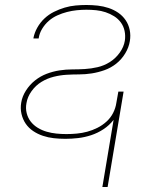

<svg xmlns="http://www.w3.org/2000/svg" viewBox="-20 -548 640 769"><path d="M390 201 435 -68Q418 -46 394.5 -30.5Q371 -15 345 -6.5Q319 2 293 5Q267 8 242 8Q218 8 195.5 5.5Q173 3 152 -4Q131 -11 113 -23Q95 -35 83 -52.5Q71 -70 66 -92Q61 -114 65 -137Q69 -162 84 -185.5Q99 -209 120.5 -226Q142 -243 167 -252.5Q192 -262 218 -266Q244 -270 269 -270Q294 -270 319.5 -271.5Q345 -273 371 -279Q397 -285 420 -299.5Q443 -314 459.5 -337Q476 -360 480 -385Q483 -405 479 -424Q475 -443 464 -458Q453 -473 437 -483Q421 -493 403 -499Q385 -505 365.5 -507Q346 -509 326 -509Q307 -509 287.5 -507Q268 -505 248.5 -500Q229 -495 210 -486.5Q191 -478 175.5 -464.5Q160 -451 149 -433Q138 -415 135 -395Q135 -395 135 -395Q135 -395 135 -394H114Q114 -395 114 -395Q114 -395 114 -396Q118 -417 129.5 -437.5Q141 -458 158 -474Q175 -490 196 -500.5Q217 -511 239 -517.5Q261 -524 283 -526Q305 -528 326 -528Q349 -528 371.5 -525.5Q394 -523 415 -516Q436 -509 453.5 -497Q471 -485 483 -467.5Q495 -450 499.5 -428Q504 -406 500 -383Q496 -358 481.5 -334Q467 -310 445.5 -293Q424 -276 398.5 -267Q373 -258 347.5 -254Q322 -250 297 -250Q272 -250 246.5 -248.5Q221 -247 195 -240.5Q169 -234 146 -220Q123 -206 106.5 -183Q90 -160 86 -135Q82 -114 87 -94.5Q92 -75 103.5 -60.5Q115 -46 131.5 -36Q148 -26 167 -20.5Q186 -15 206 -13Q226 -11 246 -11Q267 -11 288 -13Q309 -15 329.5 -20.5Q350 -26 370 -36Q390 -46 406.5 -61Q423 -76 433 -95.5Q443 -115 446 -136L454 -181H475L411 201Z"/></svg>

Font: Iosevka SS04 Thin Extended
Style: Italic
Weight: 100
Width: 7
Italic angle: -9°
Monospace: yes
Designer: Belleve Invis
Foundry: Belleve Invis
Version: Version 19.0.0; ttfautohint (v1.8.4)